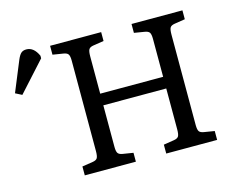

<svg xmlns="http://www.w3.org/2000/svg" viewBox="-279 -858 1217 1002"><g transform="rotate(-15 330.0 -357.0)"><path d="M62 0V-48L120 -57Q139 -60 145 -70Q151 -80 151 -108V-596Q151 -621 144.5 -630.5Q138 -640 118 -643L62 -652V-700H338V-652L280 -643Q262 -640 256 -630Q250 -620 250 -592V-391H590V-596Q590 -621 583.5 -630.5Q577 -640 557 -643L502 -652V-700H777V-652L720 -643Q701 -640 695 -630Q689 -620 689 -592V-104Q689 -79 695.5 -69.5Q702 -60 722 -57L777 -48V0H502V-48L559 -57Q578 -60 584 -70Q590 -80 590 -108V-328H250V-104Q250 -79 256.5 -69.5Q263 -60 282 -57L338 -48V0ZM-144 -490 -179 -508 -112 -671Q-102 -695 -91.5 -704.5Q-81 -714 -63 -714Q-23 -714 0 -663V-649Z"/></g></svg>

Font: Literata 12pt
Style: Regular
Weight: 400
Designer: Latin by Veronika Burian and Jose Scaglione. Greek by Irene Vlachou. Cyrillic by Vera Evstafieva.
Foundry: TypeTogether
Version: Version 3.002